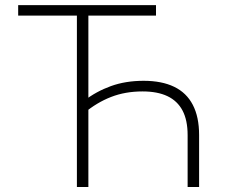

<svg xmlns="http://www.w3.org/2000/svg" viewBox="-20 -748 902 768"><path d="M554.2 -424.8Q627 -424.8 676.5 -400.9Q726.1 -377 751.2 -328.6Q776.4 -280.3 776.4 -208V0H730.5V-207.5Q730.5 -267.1 710.2 -305.7Q689.9 -344.2 649.9 -363.3Q609.9 -382.3 550.3 -382.3Q481 -382.3 424.1 -360.1Q367.2 -337.9 316.9 -295.9V-345.2Q364.7 -382.3 423.6 -403.6Q482.4 -424.8 554.2 -424.8ZM333.5 -698.2V0H287.6V-698.2ZM52.7 -685.5V-727.5H604V-685.5Z"/></svg>

Font: Inter 17pt ExtraLight
Style: Regular
Weight: 250
Version: Version 4.001;git-66647c0bb